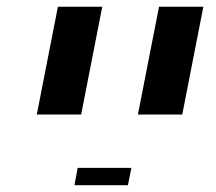

<svg xmlns="http://www.w3.org/2000/svg" viewBox="-20 -626 644 573"><path d="M285.2 -606 222.2 -284.2H89.8L152.8 -606ZM586.9 -606 523.9 -284.2H391.6L454.6 -606ZM372.1 -125 361.8 -73.2H202.1L211.9 -125Z"/></svg>

Font: Arimo
Style: Italic
Weight: 400
Italic angle: -12°
Designer: Steve Matteson
Foundry: Monotype Imaging Inc.
Version: Version 1.33